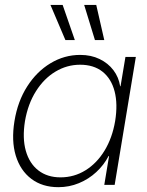

<svg xmlns="http://www.w3.org/2000/svg" viewBox="-20 -755 602 784"><path d="M218.3 9.3Q152.8 9.3 107.9 -24.7Q63 -58.6 44.4 -119.4Q25.9 -180.2 39.1 -260.7Q52.2 -341.3 91.1 -402.1Q129.9 -462.9 186.3 -496.8Q242.7 -530.8 307.6 -530.8Q352.1 -530.8 386.7 -513.9Q421.4 -497.1 443.1 -468.5Q464.8 -439.9 470.7 -402.8H472.2L492.2 -522.5H534.7L448.2 0H405.8L425.3 -117.7H423.3Q404.3 -81.1 373 -52.2Q341.8 -23.4 302.2 -7.1Q262.7 9.3 218.3 9.3ZM227.1 -30.8Q282.7 -30.8 329.1 -59.6Q375.5 -88.4 407 -140.1Q438.5 -191.9 450.2 -260.7Q461.4 -330.1 448 -381.8Q434.6 -433.6 398.7 -462.2Q362.8 -490.7 307.1 -490.7Q253.4 -490.7 206.5 -462.6Q159.7 -434.6 127 -382.8Q94.2 -331.1 82 -260.7Q70.8 -190.9 85.4 -139.2Q100.1 -87.4 136.7 -59.1Q173.3 -30.8 227.1 -30.8ZM367.7 -591.3 323.7 -734.9H373L405.8 -591.3ZM247.1 -591.3 186 -734.9H235.8L285.6 -591.3Z"/></svg>

Font: Inter 28pt ExtraLight
Style: Italic
Weight: 250
Italic angle: -9.3988°
Designer: Rasmus Andersson
Foundry: rsms
Version: Version 4.001;git-66647c0bb